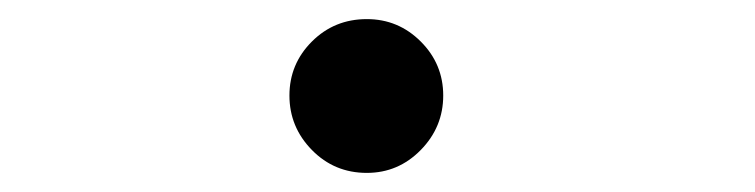

<svg xmlns="http://www.w3.org/2000/svg" viewBox="-20 -169 790 201"><path d="M364 12Q330 12 306.5 -12Q283 -36 283 -69Q283 -102 306.5 -125.5Q330 -149 364 -149Q397 -149 420.5 -125.5Q444 -102 444 -69Q444 -36 420.5 -12Q397 12 364 12Z"/></svg>

Font: Inconsolata ExtraExpanded
Style: Bold
Weight: 700
Width: 8
Monospace: yes
Designer: Raph Levien, Cyreal, Brenton Simpson
Foundry: Raph Levien, Cyreal, Google
Version: Version 3.100; ttfautohint (v1.8.4.7-5d5b)